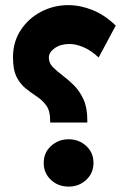

<svg xmlns="http://www.w3.org/2000/svg" viewBox="-20 -709 480 729"><path d="M29.3 -491.2Q29.3 -549.8 58.6 -594.5Q87.9 -639.2 135.7 -664.3Q183.6 -689.5 239.7 -689.5Q284.7 -689.5 331.3 -670.9Q377.9 -652.3 419.4 -611.8L354.5 -490.7Q325.2 -518.1 296.6 -530Q268.1 -542 243.7 -542Q210 -542 187.7 -526.1Q165.5 -510.3 165.5 -490.2Q165.5 -470.2 180.2 -454.8Q194.8 -439.5 216.6 -423.3Q238.3 -407.2 260.3 -385.5Q282.2 -363.8 296.9 -332Q311.5 -300.3 311.5 -253.4V-243.7H170.4V-252.4Q170.4 -287.6 156.2 -307.6Q142.1 -327.6 121.1 -341.6Q100.1 -355.5 78.9 -372.1Q57.6 -388.7 43.5 -416Q29.3 -443.4 29.3 -491.2ZM146 -90.3Q146 -129.4 173.8 -154.8Q201.7 -180.2 240.7 -180.2Q279.8 -180.2 307.4 -154.8Q335 -129.4 335 -90.3Q335 -51.8 307.4 -26.1Q279.8 -0.5 240.7 -0.5Q200.7 -0.5 173.3 -26.1Q146 -51.8 146 -90.3Z"/></svg>

Font: Vazirmatn RD UI FD Black
Style: Regular
Weight: 900
Designer: Saber Rastikerdar
Foundry: Saber Rastikerdar
Version: Version 33.003